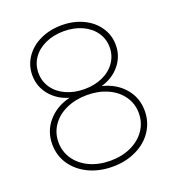

<svg xmlns="http://www.w3.org/2000/svg" viewBox="-144 -887 930 1026"><g transform="rotate(-20 321.0 -374.0)"><path d="M84 -578Q84 -634 115 -679.5Q146 -725 200.5 -750.5Q255 -776 322 -776Q389 -776 443 -750.5Q497 -725 528 -679.5Q559 -634 559 -578Q559 -514 519 -465Q479 -416 413 -397Q491 -378 537.5 -323.5Q584 -269 584 -195Q584 -131 550 -80Q516 -29 456 -0.5Q396 28 322 28Q247 28 187 -0.5Q127 -29 92.5 -79.5Q58 -130 58 -195Q58 -269 105 -323.5Q152 -378 230 -397Q164 -416 124 -465Q84 -514 84 -578ZM322 -413Q380 -413 426 -434Q472 -455 498 -493Q524 -531 524 -578Q524 -625 498 -662.5Q472 -700 426 -721Q380 -742 322 -742Q264 -742 217.5 -721Q171 -700 145 -662.5Q119 -625 119 -578Q119 -531 145 -493Q171 -455 217.5 -434Q264 -413 322 -413ZM322 -6Q387 -6 439 -30Q491 -54 520.5 -97Q550 -140 550 -194Q550 -247 520.5 -289.5Q491 -332 439 -355.5Q387 -379 322 -379Q257 -379 204.5 -355.5Q152 -332 122.5 -289.5Q93 -247 93 -194Q93 -140 122.5 -97Q152 -54 204 -30Q256 -6 322 -6Z"/></g></svg>

Font: LINE Seed JP_TTF Thin
Style: Regular
Weight: 250
Designer: LY Corporation & Fontrix & Fontworks
Version: Version 1.008